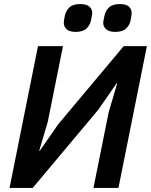

<svg xmlns="http://www.w3.org/2000/svg" viewBox="-20 -925 743 945"><path d="M27 0 167 -698H290L215 -325L173 -183H176L267 -314L589 -698H703L563 0H440L515 -373L557 -515H554L463 -384L141 0ZM352 -768Q322 -768 308 -781Q294 -794 294 -813Q294 -818 295 -825Q296 -832 299 -847Q304 -872 321.5 -888.5Q339 -905 375 -905Q406 -905 420 -892.5Q434 -880 434 -861Q434 -856 432.5 -849Q431 -842 428 -826Q424 -802 406 -785Q388 -768 352 -768ZM547 -768Q517 -768 502.5 -781Q488 -794 488 -813Q488 -818 489.5 -825Q491 -832 494 -847Q499 -872 516.5 -888.5Q534 -905 570 -905Q601 -905 614.5 -892.5Q628 -880 628 -861Q628 -856 627 -849Q626 -842 623 -826Q619 -802 601 -785Q583 -768 547 -768Z"/></svg>

Font: IBM Plex Sans SemiBold
Style: Italic
Weight: 600
Italic angle: -11.31°
Designer: Mike Abbink, Paul van der Laan, Pieter van Rosmalen
Foundry: Bold Monday
Version: Version 3.201